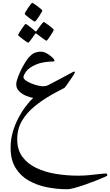

<svg xmlns="http://www.w3.org/2000/svg" viewBox="-20 -838 782 1362"><path d="M741.7 406.2Q741.7 408.7 718.3 419.4Q694.8 430.2 658.4 444.3Q622.1 458.5 582.3 472.2Q542.5 485.8 509 495.1Q475.6 504.4 458.5 504.4Q383.8 504.4 312 490Q240.2 475.6 182.1 442.1Q124 408.7 89.6 351.8Q55.2 294.9 55.2 209.5Q55.2 152.8 70.3 99.9Q85.4 46.9 109.9 0.2Q134.3 -46.4 162.1 -83Q189.9 -119.6 215.3 -143.6Q193.4 -146.5 165 -158.4Q136.7 -170.4 116 -190.7Q95.2 -210.9 95.2 -239.3Q95.2 -259.3 108.4 -293.9Q121.6 -328.6 140.6 -364Q159.7 -399.4 177.2 -422.4Q206.5 -458 230.2 -464.8Q253.9 -471.7 266.6 -471.7Q287.1 -471.7 301.3 -464.8Q321.8 -455.1 342.8 -438Q363.8 -420.9 366.2 -409.7Q367.2 -401.9 359.9 -401.9Q351.6 -401.9 330.8 -400.6Q310.1 -399.4 284.2 -394.8Q258.3 -390.1 233.4 -379.4Q184.1 -357.4 165.3 -330.8Q146.5 -304.2 146.5 -291Q146.5 -279.3 162.1 -267.8Q177.7 -256.3 200.7 -246.8Q223.6 -237.3 246.6 -231.7Q269.5 -226.1 285.2 -226.1Q289.1 -226.1 299.6 -227.3Q310.1 -228.5 319.3 -232.9Q338.4 -242.7 369.1 -258.8Q399.9 -274.9 430.7 -291.5Q461.4 -308.1 482.9 -319.6Q504.4 -331.1 505.4 -331.1Q507.3 -331.1 509.3 -327.9Q511.2 -324.7 511.2 -322.3Q511.2 -320.8 500.7 -304.4Q490.2 -288.1 476.1 -267.6Q461.9 -247.1 450.4 -231.2Q439 -215.3 437 -214.4Q424.3 -207 400.9 -195.6Q377.4 -184.1 351.1 -168.9Q282.2 -129.9 225.8 -84Q169.4 -38.1 135.7 19.3Q102.1 76.7 102.1 149.9Q102.1 224.1 138.7 273.9Q175.3 323.7 237.1 353.3Q298.8 382.8 376.2 395.5Q453.6 408.2 535.2 408.2Q574.2 408.2 614 404.3Q653.8 400.4 686 396.5Q718.3 392.6 733.9 392.6Q737.3 392.6 739.5 397.5Q741.7 402.3 741.7 406.2ZM280.3 -763.7Q280.3 -760.7 273.2 -748.3Q266.1 -735.8 256.6 -721.2Q247.1 -706.5 238.5 -695.6Q230 -684.6 227.1 -684.6Q224.6 -684.6 213.4 -691.9Q202.1 -699.2 188.7 -709.5Q175.3 -719.7 165.3 -728.5Q155.3 -737.3 155.3 -739.7Q155.3 -743.2 162.4 -755.4Q169.4 -767.6 179.2 -782Q189 -796.4 197.5 -807.1Q206.1 -817.9 208.5 -817.9Q211.4 -817.9 222.7 -810.5Q233.9 -803.2 247.1 -793Q260.3 -782.7 270.3 -774.4Q280.3 -766.1 280.3 -763.7ZM361.3 -627Q361.3 -624 354.5 -611.8Q347.7 -599.6 338.1 -585Q328.6 -570.3 320.3 -559.6Q312 -548.8 309.1 -548.8Q307.1 -548.8 296.9 -555.9Q286.6 -563 273.7 -572.8Q260.7 -582.5 251 -590.1Q241.2 -597.7 240.2 -598.1Q236.8 -601.1 233.9 -601.1Q231.9 -601.1 229 -597.7Q228.5 -596.7 221.9 -587.2Q215.3 -577.6 206.5 -565.7Q197.8 -553.7 190.2 -544.4Q182.6 -535.2 180.2 -535.2Q177.7 -535.2 166.7 -542.5Q155.8 -549.8 142.3 -559.8Q128.9 -569.8 118.7 -578.4Q108.4 -586.9 108.4 -589.4Q108.4 -592.3 115.7 -604.7Q123 -617.2 133.1 -631.8Q143.1 -646.5 151.1 -657.2Q159.2 -668 161.1 -668Q164.6 -668 174.8 -660.9Q185.1 -653.8 196.8 -644.5Q208.5 -635.3 217.5 -627.7Q226.6 -620.1 227.1 -619.1Q231.9 -614.7 233.9 -614.7Q237.3 -614.7 241.2 -620.6Q241.7 -621.6 248.3 -631.1Q254.9 -640.6 263.7 -652.3Q272.5 -664.1 280 -673.1Q287.6 -682.1 289.6 -682.1Q292 -682.1 303.5 -674.6Q314.9 -667 328.4 -656.7Q341.8 -646.5 351.6 -637.9Q361.3 -629.4 361.3 -627Z"/></svg>

Font: Scheherazade New Medium
Style: Regular
Weight: 500
Designer: SIL International
Foundry: SIL International
Version: Version 4.000